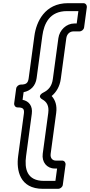

<svg xmlns="http://www.w3.org/2000/svg" viewBox="-20 -905 567 1210"><path d="M122.3 -275.9 128.8 -324.1C172.8 -332.2 204.2 -364 210.7 -412L246.8 -679C257.4 -757.4 293.3 -835 401.9 -835H473.9L463.4 -757H448.4C398.7 -757 354.9 -716.3 347.8 -664L313 -407C306.6 -359.2 283.1 -336.6 253.9 -322.1C253.9 -322.1 208 -300.7 247.9 -277.9C273 -263.6 290.4 -239.8 284.1 -193L249.3 64C242.3 116.3 275.1 157 324.8 157H339.8L329.2 235H257.2C148.6 235 133.7 157.4 144.3 79L180.4 -188C187 -236.8 162.6 -268.1 122.3 -275.9ZM69.2 -253C67.8 -242.3 75.7 -228 90.8 -228C124.8 -228 134.7 -219.4 130.4 -188L94.3 79C82.5 166.6 103.1 285 250.5 285H347.5C358.2 285 373.8 275.1 375.8 260L393.2 132C394.6 121.3 386.7 107 371.5 107H331.5C311.2 107 295.6 91.7 299.3 64L334.1 -193C340.4 -239.6 328.7 -274.8 305.6 -299.9C334 -323.5 356.6 -359.4 363 -407L397.8 -664C401.5 -691.7 421.2 -707 441.6 -707H481.6C492.3 -707 507.9 -716.9 510 -732L527.3 -860C528.7 -870.7 520.8 -885 505.7 -885H408.7C261.3 -885 208.6 -766.6 196.8 -679L160.7 -412C156.5 -380.6 144.3 -372 110.3 -372C99.6 -372 84 -362.1 81.9 -347Z"/></svg>

Font: Hussar Techniczny
Style: Bold 
Weight: 700
Foundry: Cannot Into Space Fonts
Version: Version 0.77